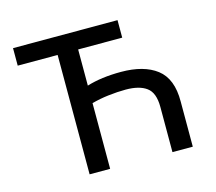

<svg xmlns="http://www.w3.org/2000/svg" viewBox="-103 -856 1110 985"><g transform="rotate(-15 452.0 -363.5)"><path d="M365 -634V-442Q404 -454 449 -460Q496 -466 547 -466Q668 -466 736 -414Q805 -361 804 -240V0H696V-240Q696 -316 657 -344Q619 -372 547 -372Q503 -372 453 -366Q410 -361 365 -349V0H256V-634H44V-727H599V-634Z"/></g></svg>

Font: Sinter Medium
Style: Regular
Weight: 500
Foundry: Adobe & rsms
Version: Version 1.000